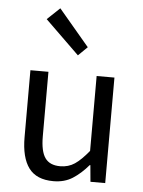

<svg xmlns="http://www.w3.org/2000/svg" viewBox="-55 -825 654 881"><g transform="rotate(5 272.0 -384.5)"><path d="M224 12Q146 12 110.5 -36Q75 -84 75 -178V-486H158V-189Q158 -120 179.5 -89.5Q201 -59 249 -59Q287 -59 316 -78.5Q345 -98 380 -141V-486H462V0H394L387 -76H384Q350 -36 312.5 -12Q275 12 224 12ZM286 -573 129 -726 187 -781 328 -614Z"/></g></svg>

Font: SourceSansPro
Style: Book
Weight: 400
Designer: Paul D. Hunt
Foundry: Adobe Systems Incorporated
Version: Version 2.021;PS 2.000;hotconv 1.0.86;makeotf.lib2.5.63406